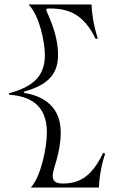

<svg xmlns="http://www.w3.org/2000/svg" viewBox="-20 -840 517 860"><path d="M118 0H423C424 -32 430 -88 451 -152L442 -155C389 -45 333 -18 261 -18C232 -18 216 -27 216 -53C216 -84 252 -152 252 -247C252 -356 183 -409 87 -424V-429C179 -456 240 -495 240 -594C240 -696 187 -787 187 -796C187 -801 189 -802 203 -802C289 -802 356 -775 409 -665L418 -668C397 -732 391 -788 390 -820H108C157 -769 181 -652 181 -593C181 -490 117 -449 20 -422V-416C112 -409 190 -373 190 -246C190 -183 165 -51 118 0Z"/></svg>

Font: Sinistre
Style: Regular
Weight: 400
Designer: Jules Durand
Foundry: Collletttivo
Version: Version 69.420;Glyphs 3.2 (3217)